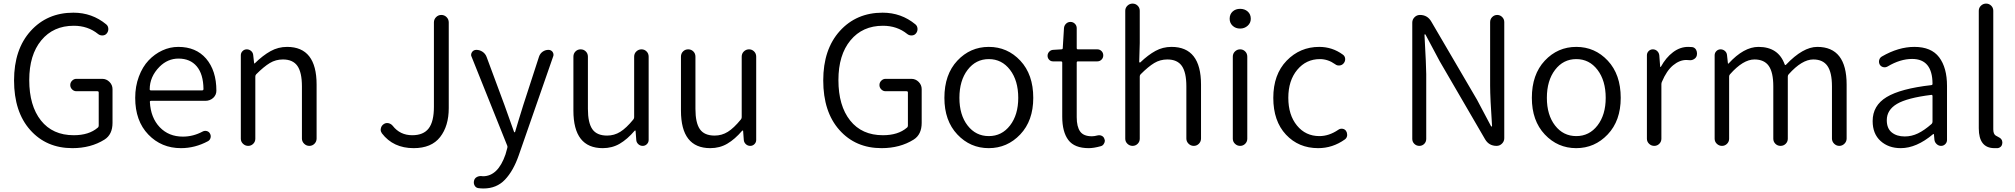

<svg xmlns="http://www.w3.org/2000/svg" viewBox="-20 -816 11272 1074"><path d="M384.8 12.7Q239.3 12.7 148.9 -88.9Q58.6 -190.4 58.6 -366.2Q58.6 -540 151.4 -642.6Q244.1 -745.1 390.6 -745.1Q495.1 -745.1 574.2 -679.7Q585 -670.9 585.9 -655.8Q586.9 -640.6 577.1 -628.9Q568.4 -618.2 553.7 -617.7Q539.1 -617.2 528.3 -626Q471.7 -671.9 392.6 -671.9Q278.3 -671.9 210.9 -590.3Q143.6 -508.8 143.6 -368.2Q143.6 -224.6 209 -142.1Q274.4 -59.6 392.6 -59.6Q477.5 -59.6 526.4 -101.6Q532.2 -105.5 532.2 -113.3V-298.8Q532.2 -305.7 524.4 -305.7H407.2Q393.6 -305.7 383.3 -315.9Q373 -326.2 373 -340.3Q373 -354.5 383.3 -364.7Q393.6 -375 407.2 -375H551.8Q575.2 -375 592.3 -357.9Q609.4 -340.8 609.4 -317.4V-128.9Q609.4 -63.5 564.5 -35.2Q488.3 12.7 384.8 12.7Z M992.2 12.7Q882.8 12.7 809.6 -63.5Q736.3 -139.6 736.3 -268.6Q736.3 -333 756.8 -387.7Q777.3 -442.4 811 -478Q844.7 -513.7 887.7 -533.7Q930.7 -553.7 977.5 -553.7Q1076.2 -553.7 1132.8 -488.3Q1190.4 -420.9 1190.4 -308.6Q1190.4 -285.2 1172.9 -268.6Q1154.3 -252 1128.9 -252H825.2Q817.4 -252 818.4 -245.1Q823.2 -157.2 873.5 -104.5Q923.8 -51.8 1002.9 -51.8Q1060.5 -51.8 1113.3 -80.1Q1124 -85.9 1136.2 -83Q1148.4 -80.1 1154.3 -69.3Q1161.1 -57.6 1157.7 -44.9Q1154.3 -32.2 1143.6 -26.4Q1071.3 12.7 992.2 12.7ZM817.4 -316.4Q817.4 -310.5 824.2 -310.5H1111.3Q1118.2 -310.5 1118.2 -318.4Q1118.2 -318.4 1118.2 -318.4Q1117.2 -401.4 1080.6 -444.8Q1043.9 -488.3 978.5 -488.3Q918 -488.3 872.1 -442.4Q817.4 -386.7 817.4 -316.4Z M1327.1 -40V-506.8Q1327.1 -520.5 1336.9 -530.3Q1346.7 -540 1360.4 -540Q1374 -540 1384.8 -530.8Q1395.5 -521.5 1396.5 -506.8L1401.4 -462.9Q1401.4 -460.9 1402.8 -460.9Q1404.3 -460.9 1405.3 -461.9Q1450.2 -505.9 1493.2 -529.8Q1536.1 -553.7 1585.9 -553.7Q1751 -553.7 1751 -342.8V-41Q1751 -24.4 1739.3 -12.2Q1727.5 0 1710.4 0Q1693.4 0 1681.2 -12.2Q1668.9 -24.4 1668.9 -41V-333Q1668.9 -411.1 1643.6 -447.3Q1618.2 -483.4 1562.5 -483.4Q1522.5 -483.4 1489.3 -463.4Q1456.1 -443.4 1413.1 -400.4Q1408.2 -395.5 1408.2 -387.7V-40Q1408.2 -23.4 1396.5 -11.7Q1384.8 0 1368.2 0Q1351.6 0 1339.4 -11.7Q1327.1 -23.4 1327.1 -40Z M2293.9 12.7Q2179.7 12.7 2116.2 -70.3Q2109.4 -80.1 2109.4 -90.8Q2109.4 -93.8 2110.4 -97.7Q2113.3 -113.3 2127 -122.1Q2138.7 -129.9 2152.8 -127Q2167 -124 2176.8 -112.3Q2217.8 -59.6 2286.1 -59.6Q2348.6 -59.6 2377.9 -97.7Q2407.2 -135.7 2407.2 -218.8V-690.4Q2407.2 -708 2419.4 -720.2Q2431.6 -732.4 2448.7 -732.4Q2465.8 -732.4 2478 -720.2Q2490.2 -708 2490.2 -690.4V-210.9Q2490.2 -111.3 2441.9 -49.3Q2393.6 12.7 2293.9 12.7Z M2684.6 238.3Q2669.9 238.3 2655.8 236.3Q2641.6 234.4 2634.8 221.7Q2627.9 209 2631.8 194.3Q2634.8 181.6 2646.5 174.8Q2658.2 168 2672.9 168.9Q2677.7 169.9 2681.6 169.9Q2765.6 169.9 2807.6 47.9L2817.4 12.7Q2820.3 5.9 2817.4 -1L2618.2 -498Q2615.2 -503.9 2615.2 -508.8Q2615.2 -516.6 2620.1 -524.4Q2628.9 -537.1 2644.5 -537.1Q2663.1 -537.1 2679.2 -526.4Q2695.3 -515.6 2702.1 -497.1L2801.8 -228.5Q2809.6 -208 2827.6 -156.2Q2845.7 -104.5 2855.5 -78.1Q2855.5 -76.2 2858.4 -76.2Q2861.3 -76.2 2861.3 -78.1Q2865.2 -91.8 2881.8 -146.5Q2898.4 -201.2 2907.2 -228.5L2995.1 -499Q3001 -516.6 3015.6 -526.9Q3030.3 -537.1 3047.9 -537.1Q3062.5 -537.1 3071.3 -525.4Q3076.2 -517.6 3076.2 -509.8Q3076.2 -504.9 3074.2 -500L2881.8 52.7Q2851.6 139.6 2804.7 189Q2757.8 238.3 2684.6 238.3Z M3351.6 12.7Q3187.5 12.7 3187.5 -197.3V-499Q3187.5 -516.6 3199.2 -528.3Q3210.9 -540 3228 -540Q3245.1 -540 3256.8 -528.3Q3268.6 -516.6 3268.6 -499V-207Q3268.6 -128.9 3293.5 -93.3Q3318.4 -57.6 3376 -57.6Q3416 -57.6 3449.7 -78.6Q3483.4 -99.6 3522.5 -147.5Q3527.3 -153.3 3527.3 -160.2V-499Q3527.3 -516.6 3539.6 -528.3Q3551.8 -540 3568.4 -540Q3585 -540 3596.7 -528.3Q3608.4 -516.6 3608.4 -499V-33.2Q3608.4 -19.5 3598.6 -9.8Q3588.9 0 3575.2 0Q3560.5 0 3550.3 -9.8Q3540 -19.5 3539.1 -33.2L3535.2 -85Q3534.2 -85.9 3532.7 -85.9Q3531.2 -85.9 3530.3 -85Q3489.3 -37.1 3446.8 -12.2Q3404.3 12.7 3351.6 12.7Z M3953.1 12.7Q3789.1 12.7 3789.1 -197.3V-499Q3789.1 -516.6 3800.8 -528.3Q3812.5 -540 3829.6 -540Q3846.7 -540 3858.4 -528.3Q3870.1 -516.6 3870.1 -499V-207Q3870.1 -128.9 3895 -93.3Q3919.9 -57.6 3977.5 -57.6Q4017.6 -57.6 4051.3 -78.6Q4085 -99.6 4124 -147.5Q4128.9 -153.3 4128.9 -160.2V-499Q4128.9 -516.6 4141.1 -528.3Q4153.3 -540 4169.9 -540Q4186.5 -540 4198.2 -528.3Q4210 -516.6 4210 -499V-33.2Q4210 -19.5 4200.2 -9.8Q4190.4 0 4176.8 0Q4162.1 0 4151.9 -9.8Q4141.6 -19.5 4140.6 -33.2L4136.7 -85Q4135.7 -85.9 4134.3 -85.9Q4132.8 -85.9 4131.8 -85Q4090.8 -37.1 4048.3 -12.2Q4005.9 12.7 3953.1 12.7Z M4911.1 12.7Q4765.6 12.7 4675.3 -88.9Q4585 -190.4 4585 -366.2Q4585 -540 4677.7 -642.6Q4770.5 -745.1 4917 -745.1Q5021.5 -745.1 5100.6 -679.7Q5111.3 -670.9 5112.3 -655.8Q5113.3 -640.6 5103.5 -628.9Q5094.7 -618.2 5080.1 -617.7Q5065.4 -617.2 5054.7 -626Q4998 -671.9 4918.9 -671.9Q4804.7 -671.9 4737.3 -590.3Q4669.9 -508.8 4669.9 -368.2Q4669.9 -224.6 4735.4 -142.1Q4800.8 -59.6 4918.9 -59.6Q5003.9 -59.6 5052.7 -101.6Q5058.6 -105.5 5058.6 -113.3V-298.8Q5058.6 -305.7 5050.8 -305.7H4933.6Q4919.9 -305.7 4909.7 -315.9Q4899.4 -326.2 4899.4 -340.3Q4899.4 -354.5 4909.7 -364.7Q4919.9 -375 4933.6 -375H5078.1Q5101.6 -375 5118.7 -357.9Q5135.7 -340.8 5135.7 -317.4V-128.9Q5135.7 -63.5 5090.8 -35.2Q5014.6 12.7 4911.1 12.7Z M5262.7 -268.6Q5262.7 -399.4 5335 -476.6Q5407.2 -553.7 5511.2 -553.7Q5615.2 -553.7 5687.5 -476.6Q5759.8 -399.4 5759.8 -268.6Q5759.8 -140.6 5687 -64Q5614.3 12.7 5510.7 12.7Q5407.2 12.7 5335 -64Q5262.7 -140.6 5262.7 -268.6ZM5675.8 -268.6Q5675.8 -365.2 5629.9 -425.3Q5584 -485.4 5511.2 -485.4Q5438.5 -485.4 5392.6 -425.3Q5346.7 -365.2 5346.7 -268.6Q5346.7 -172.9 5392.6 -113.8Q5438.5 -54.7 5511.2 -54.7Q5584 -54.7 5629.9 -114.3Q5675.8 -173.8 5675.8 -268.6Z M6070.3 12.7Q5990.2 12.7 5956.1 -32.7Q5921.9 -78.1 5921.9 -163.1V-465.8Q5921.9 -472.7 5914.1 -472.7H5870.1Q5857.4 -472.7 5848.6 -481.9Q5839.8 -491.2 5839.8 -503.9Q5839.8 -516.6 5848.6 -526.4Q5857.4 -536.1 5870.1 -537.1L5917 -540Q5924.8 -540 5924.8 -546.9L5931.6 -658.2Q5932.6 -672.9 5942.9 -683.1Q5953.1 -693.4 5967.8 -693.4Q5982.4 -693.4 5992.7 -683.1Q6002.9 -672.9 6002.9 -658.2V-546.9Q6002.9 -540 6009.8 -540H6118.2Q6131.8 -540 6141.6 -530.3Q6151.4 -520.5 6151.4 -506.3Q6151.4 -492.2 6141.6 -482.4Q6131.8 -472.7 6118.2 -472.7H6009.8Q6002.9 -472.7 6002.9 -465.8V-160.2Q6002.9 -107.4 6022 -80.6Q6041 -53.7 6087.9 -53.7Q6101.6 -53.7 6120.1 -58.6Q6132.8 -61.5 6144 -55.7Q6155.3 -49.8 6158.2 -37.1Q6160.2 -33.2 6160.2 -28.3Q6160.2 -20.5 6155.3 -12.7Q6149.4 -1 6136.7 2Q6097.7 12.7 6070.3 12.7Z M6274.4 -40V-755.9Q6274.4 -772.5 6286.6 -784.2Q6298.8 -795.9 6315.4 -795.9Q6332 -795.9 6343.8 -784.2Q6355.5 -772.5 6355.5 -755.9V-575.2L6352.5 -469.7Q6352.5 -467.8 6354.5 -466.8Q6356.4 -465.8 6358.4 -466.8Q6402.3 -508.8 6443.4 -531.2Q6484.4 -553.7 6533.2 -553.7Q6698.2 -553.7 6698.2 -342.8V-41Q6698.2 -24.4 6686.5 -12.2Q6674.8 0 6657.7 0Q6640.6 0 6628.4 -12.2Q6616.2 -24.4 6616.2 -41V-333Q6616.2 -411.1 6590.8 -447.3Q6565.4 -483.4 6509.8 -483.4Q6469.7 -483.4 6436.5 -463.4Q6403.3 -443.4 6360.4 -400.4Q6355.5 -395.5 6355.5 -387.7V-40Q6355.5 -23.4 6343.8 -11.7Q6332 0 6315.4 0Q6298.8 0 6286.6 -11.7Q6274.4 -23.4 6274.4 -40Z M6876 -40V-499Q6876 -516.6 6888.2 -528.3Q6900.4 -540 6917 -540Q6933.6 -540 6945.3 -528.3Q6957 -516.6 6957 -499V-40Q6957 -23.4 6945.3 -11.7Q6933.6 0 6917 0Q6900.4 0 6888.2 -11.7Q6876 -23.4 6876 -40ZM6917 -656.2Q6891.6 -656.2 6875 -671.9Q6858.4 -687.5 6858.4 -710.9Q6858.4 -736.3 6875 -751.5Q6891.6 -766.6 6917 -766.6Q6942.4 -766.6 6959.5 -751.5Q6976.6 -736.3 6976.6 -710.9Q6976.6 -687.5 6959 -671.9Q6941.4 -656.2 6917 -656.2Z M7353.5 12.7Q7244.1 12.7 7173.3 -63Q7102.5 -138.7 7102.5 -268.6Q7102.5 -399.4 7177.2 -476.6Q7252 -553.7 7359.4 -553.7Q7432.6 -553.7 7491.2 -510.7Q7502.9 -502.9 7504.4 -488.3Q7505.9 -473.6 7496.1 -461.9Q7487.3 -451.2 7473.1 -449.7Q7459 -448.2 7448.2 -457Q7408.2 -485.4 7363.3 -485.4Q7286.1 -485.4 7236.3 -425.3Q7186.5 -365.2 7186.5 -269Q7186.5 -172.9 7234.9 -113.8Q7283.2 -54.7 7360.4 -54.7Q7414.1 -54.7 7465.8 -89.8Q7476.6 -97.7 7489.7 -95.7Q7502.9 -93.8 7509.8 -83Q7515.6 -74.2 7515.6 -63.5Q7515.6 -60.5 7515.6 -57.6Q7513.7 -43.9 7502.9 -36.1Q7434.6 12.7 7353.5 12.7Z M7879.9 -39.1V-689.5Q7879.9 -707 7892.6 -719.7Q7905.3 -732.4 7922.9 -732.4Q7964.8 -732.4 7986.3 -695.3L8242.2 -257.8L8320.3 -110.4Q8321.3 -108.4 8323.7 -108.4Q8326.2 -108.4 8326.2 -110.4Q8315.4 -268.6 8315.4 -335.9V-692.4Q8315.4 -709 8327.1 -720.7Q8338.9 -732.4 8355 -732.4Q8371.1 -732.4 8382.8 -720.7Q8394.5 -709 8394.5 -692.4V-43Q8394.5 -25.4 8381.8 -12.7Q8369.1 0 8351.6 0Q8308.6 0 8287.1 -37.1L8033.2 -473.6L7954.1 -622.1Q7953.1 -624 7950.7 -624Q7948.2 -624 7948.2 -621.1Q7958 -443.4 7958 -401.4V-39.1Q7958 -22.5 7946.8 -11.2Q7935.5 0 7919.4 0Q7903.3 0 7891.6 -11.2Q7879.9 -22.5 7879.9 -39.1Z M8548.8 -268.6Q8548.8 -399.4 8621.1 -476.6Q8693.4 -553.7 8797.4 -553.7Q8901.4 -553.7 8973.6 -476.6Q9045.9 -399.4 9045.9 -268.6Q9045.9 -140.6 8973.1 -64Q8900.4 12.7 8796.9 12.7Q8693.4 12.7 8621.1 -64Q8548.8 -140.6 8548.8 -268.6ZM8961.9 -268.6Q8961.9 -365.2 8916 -425.3Q8870.1 -485.4 8797.4 -485.4Q8724.6 -485.4 8678.7 -425.3Q8632.8 -365.2 8632.8 -268.6Q8632.8 -172.9 8678.7 -113.8Q8724.6 -54.7 8797.4 -54.7Q8870.1 -54.7 8916 -114.3Q8961.9 -173.8 8961.9 -268.6Z M9192.4 -40V-506.8Q9192.4 -520.5 9202.1 -530.3Q9211.9 -540 9225.6 -540Q9239.3 -540 9249.5 -530.8Q9259.8 -521.5 9261.7 -506.8L9266.6 -442.4Q9266.6 -441.4 9268.1 -441.4Q9269.5 -441.4 9270.5 -442.4Q9298.8 -494.1 9338.4 -523.9Q9377.9 -553.7 9422.9 -553.7Q9435.5 -553.7 9445.3 -552.7Q9460 -550.8 9467.8 -537.1Q9472.7 -527.3 9472.7 -516.6Q9472.7 -511.7 9471.7 -506.8Q9468.8 -493.2 9456.1 -485.4Q9443.4 -477.5 9428.7 -479.5Q9420.9 -480.5 9413.1 -480.5Q9375 -480.5 9338.9 -450.7Q9302.7 -420.9 9276.4 -358.4Q9273.4 -352.5 9273.4 -344.7V-40Q9273.4 -23.4 9261.7 -11.7Q9250 0 9233.4 0Q9216.8 0 9204.6 -11.7Q9192.4 -23.4 9192.4 -40Z M9571.3 -40V-506.8Q9571.3 -520.5 9581.1 -530.3Q9590.8 -540 9604.5 -540Q9618.2 -540 9628.9 -530.8Q9639.6 -521.5 9640.6 -506.8L9645.5 -461.9Q9645.5 -460 9647 -460Q9648.4 -460 9649.4 -460.9Q9734.4 -553.7 9816.4 -553.7Q9927.7 -553.7 9962.9 -456.1Q9965.8 -449.2 9970.7 -454.1Q10065.4 -553.7 10145.5 -553.7Q10309.6 -553.7 10309.6 -342.8V-41Q10309.6 -24.4 10297.4 -12.2Q10285.2 0 10268.6 0Q10252 0 10239.7 -12.2Q10227.5 -24.4 10227.5 -41V-333Q10227.5 -411.1 10202.1 -447.3Q10176.8 -483.4 10123 -483.4Q10059.6 -483.4 9985.4 -400.4Q9980.5 -395.5 9980.5 -387.7V-40Q9980.5 -23.4 9968.8 -11.7Q9957 0 9939.9 0Q9922.9 0 9911.1 -11.7Q9899.4 -23.4 9899.4 -40V-333Q9899.4 -411.1 9874 -447.3Q9848.6 -483.4 9793.9 -483.4Q9730.5 -483.4 9657.2 -400.4Q9652.3 -395.5 9652.3 -387.7V-40Q9652.3 -23.4 9640.6 -11.7Q9628.9 0 9612.3 0Q9595.7 0 9583.5 -11.7Q9571.3 -23.4 9571.3 -40Z M10612.3 12.7Q10543.9 12.7 10499.5 -27.3Q10455.1 -67.4 10455.1 -138.7Q10455.1 -225.6 10533.2 -272.9Q10611.3 -320.3 10783.2 -339.8Q10791 -340.8 10790 -348.6Q10789.1 -486.3 10675.8 -486.3Q10609.4 -486.3 10539.1 -444.3Q10527.3 -437.5 10514.6 -440.4Q10502 -443.4 10495.1 -454.1Q10488.3 -466.8 10491.7 -480Q10495.1 -493.2 10506.8 -500Q10599.6 -553.7 10688.5 -553.7Q10783.2 -553.7 10827.1 -495.6Q10871.1 -437.5 10871.1 -335V-33.2Q10871.1 -19.5 10861.3 -9.8Q10851.6 0 10837.9 0Q10824.2 0 10813.5 -9.8Q10802.7 -19.5 10800.8 -33.2L10797.9 -64.5Q10797.9 -66.4 10796.4 -66.4Q10794.9 -66.4 10793 -65.4Q10700.2 12.7 10612.3 12.7ZM10634.8 -52.7Q10672.9 -52.7 10708.5 -69.8Q10744.1 -86.9 10785.2 -123Q10790 -127.9 10790 -135.7V-278.3Q10790 -285.2 10785.2 -285.2Q10784.2 -285.2 10783.2 -285.2Q10648.4 -268.6 10591.3 -234.9Q10534.2 -201.2 10534.2 -143.6Q10534.2 -97.7 10562 -75.2Q10589.8 -52.7 10634.8 -52.7Z M11136.7 12.7Q11048.8 12.7 11048.8 -98.6V-755.9Q11048.8 -772.5 11061 -784.2Q11073.2 -795.9 11089.8 -795.9Q11106.4 -795.9 11118.2 -784.2Q11129.9 -772.5 11129.9 -755.9V-92.8Q11129.9 -66.4 11143.6 -57.6Q11145.5 -56.6 11154.3 -51.8Q11163.1 -46.9 11166.5 -44.9Q11169.9 -43 11174.3 -37.6Q11178.7 -32.2 11179.7 -26.4V-25.4Q11180.7 -21.5 11180.7 -18.6Q11180.7 -8.8 11175.8 0Q11168 10.7 11154.3 12.7Q11146.5 12.7 11136.7 12.7Z"/></svg>

Font: Gen Jyuu Gothic Normal
Style: Regular
Weight: 300
Designer: [Source Han Sans]
Ryoko NISHIZUKA  (kana & ideographs); Paul D. Hunt (Latin, Greek & Cyrillic); Wenlong ZHANG  (bopomofo
Version: Version 1.002.20150607